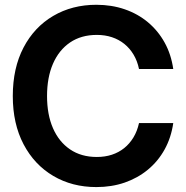

<svg xmlns="http://www.w3.org/2000/svg" viewBox="-20 -759 766 791"><path d="M377 11.7Q277.3 11.7 199.5 -34.2Q121.6 -80.1 77.1 -164.6Q32.7 -249 32.7 -363.3Q32.7 -478.5 76.9 -563Q121.1 -647.5 199.2 -693.4Q277.3 -739.3 377 -739.3Q439.9 -739.3 493.9 -720.7Q547.9 -702.1 589.6 -667.2Q631.3 -632.3 658.2 -583.7Q685.1 -535.2 693.8 -474.6H552.7Q545.9 -507.8 530.3 -533.9Q514.6 -560.1 492.2 -578.1Q469.7 -596.2 441.2 -605.7Q412.6 -615.2 378.9 -615.2Q314.5 -615.2 268.6 -584Q222.7 -552.7 198.2 -496.3Q173.8 -439.9 173.8 -363.3Q173.8 -287.1 198.2 -231Q222.7 -174.8 268.6 -143.6Q314.5 -112.3 378.9 -112.3Q412.6 -112.3 440.9 -121.6Q469.2 -130.9 491.7 -148.9Q514.2 -167 529.8 -192.9Q545.4 -218.8 552.7 -252H693.8Q685.1 -191.9 658.2 -143.3Q631.3 -94.7 589.4 -60.1Q547.4 -25.4 493.7 -6.8Q439.9 11.7 377 11.7Z"/></svg>

Font: Inter Cardless Display
Style: Bold
Weight: 700
Designer: Rasmus Andersson
Foundry: rsms
Version: Version 4.001;git-9221beed3